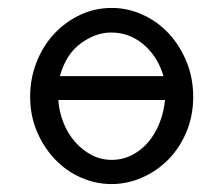

<svg xmlns="http://www.w3.org/2000/svg" viewBox="-20 -459 565 484"><path d="M56 -216Q56 -260 71.5 -300.5Q87 -341 114.5 -371.5Q142 -402 180 -420.5Q218 -439 262 -439Q302 -439 339.5 -422Q377 -405 405 -375Q433 -345 450 -304Q467 -263 467 -215Q467 -167 450 -126.5Q433 -86 404.5 -57Q376 -28 338.5 -11.5Q301 5 261 5Q222 5 185 -11Q148 -27 119.5 -56.5Q91 -86 73.5 -126.5Q56 -167 56 -216ZM127 -207Q129 -177 140 -149.5Q151 -122 169 -101.5Q187 -81 210.5 -68.5Q234 -56 262 -56Q289 -56 312.5 -68Q336 -80 353.5 -100.5Q371 -121 382 -148.5Q393 -176 396 -207ZM392 -267Q387 -286 376 -305.5Q365 -325 348.5 -341Q332 -357 310 -367Q288 -377 260 -377Q221 -377 183.5 -349.5Q146 -322 131 -267Z"/></svg>

Font: CMU Typewriter Custom
Style: Regular
Weight: 500
Monospace: yes
Version: Version 0.7.0